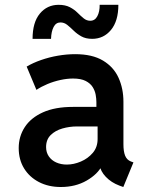

<svg xmlns="http://www.w3.org/2000/svg" viewBox="-20 -749 602 777"><path d="M226.1 7.8Q176.3 7.8 137.7 -12.2Q99.1 -32.2 77.4 -67.6Q55.7 -103 55.7 -149.9Q55.7 -196.8 80.3 -234.6Q105 -272.5 153.8 -294.4Q202.6 -316.4 275.4 -316.4H391.1V-237.3H292Q261.2 -237.3 232.4 -229Q203.6 -220.7 185.1 -202.4Q166.5 -184.1 166.5 -153.8Q166.5 -132.3 177.5 -116.2Q188.5 -100.1 207.5 -91.6Q226.6 -83 250.5 -83Q278.3 -83 307.1 -95.2Q335.9 -107.4 355.5 -130.4Q375 -153.3 375 -186.5V-245.1L370.1 -271.5V-335.4Q370.1 -349.1 367.2 -365.5Q364.3 -381.8 355 -396.7Q345.7 -411.6 326.7 -421.4Q307.6 -431.2 275.4 -431.2Q251.5 -431.2 224.4 -425.3Q197.3 -419.4 172.1 -408.9Q147 -398.4 127.4 -385.3L87.9 -479.5Q113.3 -494.6 146.2 -506.1Q179.2 -517.6 214.8 -523.7Q250.5 -529.8 284.2 -529.8Q353.5 -529.8 396.7 -503.9Q439.9 -478 459.7 -434.3Q479.5 -390.6 479.5 -337.4V-165.5Q479.5 -136.2 486.3 -119.1Q493.2 -102.1 509.3 -95.7L520 -91.8L479 7.8L462.9 2Q430.2 -10.3 408.2 -33.4Q386.2 -56.6 383.3 -81.5L409.2 -67.4H360.8L393.1 -79.6Q376 -44.4 330.8 -18.3Q285.6 7.8 226.1 7.8ZM111.8 -591.8Q111.8 -658.7 141.4 -694.1Q170.9 -729.5 217.3 -729.5Q244.1 -729.5 262.5 -720Q280.8 -710.4 293.7 -697.5Q306.6 -684.6 318.6 -674.8Q330.6 -665 345.2 -665Q364.3 -665 374 -683.6Q383.8 -702.1 383.3 -729.5H459Q459 -664.1 429.2 -627.9Q399.4 -591.8 353 -591.8Q327.1 -591.8 309.3 -601.8Q291.5 -611.8 278.1 -625Q264.6 -638.2 252.2 -648.2Q239.7 -658.2 224.6 -658.2Q206.5 -658.2 197 -639.9Q187.5 -621.6 186.5 -591.8Z"/></svg>

Font: Reddit Mono SemiBold
Style: Regular
Weight: 600
Monospace: yes
Designer: Stephen Hutchings
Foundry: Reddit
Version: Version 1.014